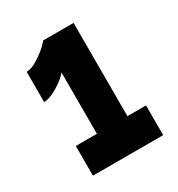

<svg xmlns="http://www.w3.org/2000/svg" viewBox="-117 -899 554 599"><g transform="rotate(-30 160.5 -599.5)"><path d="M300 -485V-378H47V-485H123V-706Q111 -690 81 -671.5Q51 -653 30 -653V-762Q48 -762 71.5 -777Q95 -792 108.5 -805Q122 -818 123 -821H233V-485Z"/></g></svg>

Font: Raleway-v4020 Black
Style: Regular
Weight: 900
Designer: Matt McInerney, Pablo Impallari, Rodrigo Fuenzalida
Foundry: Matt McInerney, Pablo Impallari, Rodrigo Fuenzalida
Version: Version 4.020;PS 004.020;hotconv 1.0.88;makeotf.lib2.5.64775